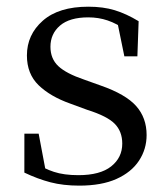

<svg xmlns="http://www.w3.org/2000/svg" viewBox="-20 -551 513 585"><path d="M221.4 14.6Q172.9 14.6 134 4.5Q95.1 -5.6 54.2 -25.1L54.3 -143.7H97.8L121.5 -18.1L84.9 -20.3V-56.3Q113.4 -37.5 144.2 -27.4Q174.9 -17.3 218.7 -17.3Q285.2 -17.3 318.8 -44.1Q352.5 -70.9 352.5 -113.5Q352.5 -150.2 329.8 -173.6Q307.2 -197 245.6 -216.4L193.9 -235.4Q133.2 -257 97.6 -291.4Q62 -325.9 62 -382Q62 -445.2 110.4 -487.9Q158.8 -530.6 249.1 -530.6Q294.4 -530.6 329.5 -519.9Q364.7 -509.2 402.4 -486.4L398.6 -379.4H358.9L335.1 -495.5L366.5 -490.1V-457.8Q335.7 -479.4 307.9 -488.7Q280.2 -498.1 249.1 -498.1Q192.1 -498.1 162.9 -473.1Q133.7 -448 133.7 -408.5Q133.7 -372 157.7 -349.5Q181.6 -327 236.5 -308.4L286.8 -290.4Q362.6 -264 394.7 -228.1Q426.7 -192.1 426.7 -139.6Q426.7 -96.6 403.5 -61.4Q380.3 -26.2 334.9 -5.8Q289.5 14.6 221.4 14.6Z"/></svg>

Font: Noto Serif HK
Style: Regular
Weight: 200
Designer: Ryoko NISHIZUKA 西塚涼子 (kana & ideographs); Frank Grießhammer (Latin, Greek & Cyrillic); Wenlong ZHANG 张文龙 (bopomofo); San
Foundry: Adobe
Version: Version 2.001;hotconv 1.1.0;makeotfexe 2.6.0